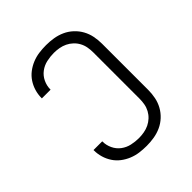

<svg xmlns="http://www.w3.org/2000/svg" viewBox="-206 -873 1012 1012"><g transform="rotate(-45 300.0 -367.5)"><path d="M303 8Q276 8 250 4.5Q224 1 199.5 -9Q175 -19 154 -35Q133 -51 118.5 -73Q104 -95 96.5 -120.5Q89 -146 89 -172Q89 -173 89 -173.5Q89 -174 89 -175H154Q154 -175 154 -174.5Q154 -174 154 -173Q154 -146 166 -120.5Q178 -95 200 -78.5Q222 -62 249 -56Q276 -50 303 -50Q322 -50 342 -53.5Q362 -57 379.5 -65.5Q397 -74 411.5 -87.5Q426 -101 435.5 -118.5Q445 -136 448.5 -155.5Q452 -175 452 -195V-540Q452 -560 448.5 -579.5Q445 -599 435.5 -616.5Q426 -634 411.5 -647.5Q397 -661 379.5 -669.5Q362 -678 342 -681.5Q322 -685 303 -685Q276 -685 249 -679Q222 -673 200 -656.5Q178 -640 166 -614.5Q154 -589 154 -562Q154 -561 154 -560.5Q154 -560 154 -560H89Q89 -561 89 -561.5Q89 -562 89 -563Q89 -589 96.5 -614.5Q104 -640 118.5 -662Q133 -684 154 -700Q175 -716 199.5 -726Q224 -736 250 -739.5Q276 -743 303 -743Q331 -743 358.5 -738.5Q386 -734 411.5 -722.5Q437 -711 458 -691.5Q479 -672 492.5 -647.5Q506 -623 511.5 -595.5Q517 -568 517 -540V-195Q517 -167 511.5 -139.5Q506 -112 492.5 -87.5Q479 -63 458 -43.5Q437 -24 411.5 -12.5Q386 -1 358.5 3.5Q331 8 303 8Z"/></g></svg>

Font: Iosevka Curly Light Extended
Style: Regular
Weight: 300
Width: 7
Monospace: yes
Designer: Belleve Invis
Foundry: Belleve Invis
Version: Version 11.1.0; ttfautohint (v1.8.3)